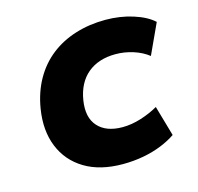

<svg xmlns="http://www.w3.org/2000/svg" viewBox="-83 -604 726 703"><g transform="rotate(-15 280.0 -252.5)"><path d="M300 11Q214 11 156 -24Q98 -59 73 -121Q48 -183 61 -263Q71 -324 98 -371.5Q125 -419 166 -451Q207 -483 260 -499.5Q313 -516 374 -516Q429 -516 478 -500.5Q527 -485 554 -460L501 -345Q477 -364 444 -374.5Q411 -385 377 -385Q345 -385 318.5 -376.5Q292 -368 271.5 -351Q251 -334 238 -309Q225 -284 220 -252Q210 -189 241 -154.5Q272 -120 334 -120Q368 -120 404.5 -131.5Q441 -143 470 -160L503 -45Q480 -29 448 -16Q416 -3 378.5 4Q341 11 300 11Z"/></g></svg>

Font: Nunito Sans 6pt ExtraBold
Style: Italic
Weight: 800
Italic angle: -9°
Version: Version 3.101;gftools[0.9.27]